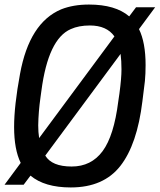

<svg xmlns="http://www.w3.org/2000/svg" viewBox="-21 -812 702 844"><path d="M290 12Q175 12 113 -40L83 0H-1L70 -96Q41 -155 41 -254Q41 -347 67 -487Q108 -712 248 -771Q301 -792 370 -792Q486 -792 547 -740L577 -780H661L590 -684Q619 -625 619 -526Q619 -487 616 -456L605 -367Q582 -177 508 -82.5Q434 12 290 12ZM151 -205 482 -652Q448 -700 374 -700Q325 -700 290 -684Q191 -641 161 -413L157 -384Q148 -321 147 -261Q147 -231 151 -205ZM294 -80Q380 -80 430 -147.5Q480 -215 499 -367L504 -401Q513 -468 513 -507Q513 -545 509 -575L178 -128Q207 -80 294 -80Z"/></svg>

Font: Tanohe Sans Medium
Style: Italic
Weight: 500
Designer: Village Type and Design LLC & Cristiano Sobral
Foundry: Cooper Hewitt Smithsonian Design Museum
Version: Version 1.00;September 29, 2021;FontCreator 13.0.0.2655 64-b